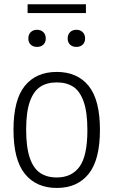

<svg xmlns="http://www.w3.org/2000/svg" viewBox="-20 -896 547 925"><path d="M45 -270.5Q45 -415 99.5 -482.2Q154 -549.5 253.5 -549.5Q352.5 -549.5 407 -482.2Q461.5 -415 461.5 -270.5Q461.5 -126 407 -58.2Q352.5 9.5 253.5 9.5Q155 9.5 100 -58.2Q45 -126 45 -270.5ZM401 -269Q401 -355 383.2 -405.8Q365.5 -456.5 333.2 -477.8Q301 -499 253.5 -499Q206 -499 173.8 -477.8Q141.5 -456.5 123.8 -406.5Q106 -356.5 106 -272Q106 -186.5 123.5 -135.5Q141 -84.5 173.5 -62.8Q206 -41 253.5 -41Q325.5 -41 363.2 -93Q401 -145 401 -269ZM116.5 -710.5Q116.5 -729.5 128 -741Q139.5 -752.5 158.5 -752.5Q177.5 -752.5 189 -741Q200.5 -729.5 200.5 -710.5Q200.5 -692 189 -681Q177.5 -670 158.5 -670Q139.5 -670 128 -681Q116.5 -692 116.5 -710.5ZM306 -710.5Q306 -729.5 317.5 -741Q329 -752.5 348 -752.5Q367 -752.5 378.5 -741Q390 -729.5 390 -710.5Q390 -692 378.5 -681Q367 -670 348 -670Q329 -670 317.5 -681Q306 -692 306 -710.5ZM113 -833V-875.5H394V-833Z"/></svg>

Font: Encode Sans Semi Condensed Light
Style: Regular
Weight: 300
Width: 4
Designer: Multiple Designers
Foundry: Impallari Type
Version: Version 2.000